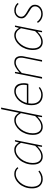

<svg xmlns="http://www.w3.org/2000/svg" viewBox="1287 -2049 774 3388"><g transform="rotate(-90 1674.0 -355.0)"><path d="M210 12Q159 12 121.5 -10Q84 -32 64 -74Q44 -116 44 -176Q44 -247 66 -304.5Q88 -362 124.5 -403.5Q161 -445 206.5 -467.5Q252 -490 298 -490Q340 -490 369.5 -474.5Q399 -459 418 -432L400 -418Q381 -442 356.5 -453Q332 -464 296 -464Q254 -464 214 -441.5Q174 -419 142 -380Q110 -341 91 -290Q72 -239 72 -182Q72 -100 107 -57Q142 -14 212 -14Q247 -14 283.5 -29.5Q320 -45 344 -64L358 -46Q334 -25 295.5 -6.5Q257 12 210 12Z M604 12Q541 12 502.5 -32Q464 -76 464 -160Q464 -229 485.5 -289Q507 -349 544.5 -394Q582 -439 628.5 -464.5Q675 -490 724 -490Q768 -490 799.5 -468Q831 -446 850 -410H854L872 -478H896L800 0H776L788 -78H784Q747 -39 701 -13.5Q655 12 604 12ZM606 -14Q656 -14 703.5 -42.5Q751 -71 796 -122L848 -372Q820 -422 789 -443Q758 -464 722 -464Q677 -464 635.5 -438.5Q594 -413 562 -370.5Q530 -328 511 -275Q492 -222 492 -166Q492 -90 523 -52Q554 -14 606 -14Z M1128 12Q1065 12 1026.5 -32Q988 -76 988 -160Q988 -229 1009.5 -289Q1031 -349 1068.5 -394Q1106 -439 1152.5 -464.5Q1199 -490 1248 -490Q1292 -490 1323.5 -468Q1355 -446 1374 -410H1378L1398 -506L1442 -722H1470L1324 0H1300L1312 -78H1308Q1271 -39 1225 -13.5Q1179 12 1128 12ZM1130 -14Q1180 -14 1227.5 -42.5Q1275 -71 1320 -122L1372 -372Q1344 -422 1313 -443Q1282 -464 1246 -464Q1201 -464 1159.5 -438.5Q1118 -413 1086 -370.5Q1054 -328 1035 -275Q1016 -222 1016 -166Q1016 -90 1047 -52Q1078 -14 1130 -14Z M1692 12Q1610 12 1561 -38Q1512 -88 1512 -184Q1512 -252 1533 -308Q1554 -364 1589.5 -404.5Q1625 -445 1668.5 -467.5Q1712 -490 1758 -490Q1809 -490 1840.5 -468.5Q1872 -447 1886 -409Q1900 -371 1900 -322Q1900 -306 1898.5 -291.5Q1897 -277 1894 -264.5Q1891 -252 1888 -242H1536L1542 -268H1866Q1869 -283 1870.5 -297.5Q1872 -312 1872 -328Q1872 -362 1861 -393Q1850 -424 1824.5 -444Q1799 -464 1756 -464Q1716 -464 1677.5 -443Q1639 -422 1608 -384.5Q1577 -347 1558.5 -296Q1540 -245 1540 -186Q1540 -123 1561.5 -85.5Q1583 -48 1618 -31Q1653 -14 1694 -14Q1732 -14 1761.5 -26.5Q1791 -39 1818 -58L1832 -40Q1805 -19 1770.5 -3.5Q1736 12 1692 12Z M1980 0 2076 -478H2100L2088 -400H2092Q2134 -439 2177.5 -464.5Q2221 -490 2264 -490Q2326 -490 2352 -457.5Q2378 -425 2378 -374Q2378 -356 2376.5 -343.5Q2375 -331 2370 -310L2308 0H2280L2342 -306Q2347 -329 2348.5 -342Q2350 -355 2350 -370Q2350 -417 2329 -440.5Q2308 -464 2260 -464Q2227 -464 2182 -439Q2137 -414 2080 -358L2008 0Z M2626 12Q2563 12 2524.5 -32Q2486 -76 2486 -160Q2486 -229 2507.5 -289Q2529 -349 2566.5 -394Q2604 -439 2650.5 -464.5Q2697 -490 2746 -490Q2790 -490 2821.5 -468Q2853 -446 2872 -410H2876L2894 -478H2918L2822 0H2798L2810 -78H2806Q2769 -39 2723 -13.5Q2677 12 2626 12ZM2628 -14Q2678 -14 2725.5 -42.5Q2773 -71 2818 -122L2870 -372Q2842 -422 2811 -443Q2780 -464 2744 -464Q2699 -464 2657.5 -438.5Q2616 -413 2584 -370.5Q2552 -328 2533 -275Q2514 -222 2514 -166Q2514 -90 2545 -52Q2576 -14 2628 -14Z M3122 12Q3087 12 3056 0.5Q3025 -11 3001 -31Q2977 -51 2964 -76L2984 -88Q3004 -57 3040.5 -35.5Q3077 -14 3126 -14Q3161 -14 3190.5 -28Q3220 -42 3238 -66.5Q3256 -91 3256 -122Q3256 -143 3248.5 -159.5Q3241 -176 3218.5 -193.5Q3196 -211 3152 -236Q3101 -265 3072.5 -294Q3044 -323 3044 -362Q3044 -400 3063 -429Q3082 -458 3113.5 -474Q3145 -490 3182 -490Q3223 -490 3257 -475Q3291 -460 3316 -430L3298 -414Q3277 -438 3247.5 -451Q3218 -464 3180 -464Q3134 -464 3103 -435Q3072 -406 3072 -368Q3072 -335 3096 -311Q3120 -287 3162 -264Q3213 -237 3239 -215.5Q3265 -194 3274.5 -173Q3284 -152 3284 -128Q3284 -85 3262.5 -53.5Q3241 -22 3204 -5Q3167 12 3122 12Z"/></g></svg>

Font: Source Sans 3
Style: Italic
Weight: 200
Italic angle: -11°
Designer: Paul D. Hunt
Foundry: Adobe
Version: Version 3.046;hotconv 1.0.118;makeotfexe 2.5.65603